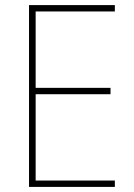

<svg xmlns="http://www.w3.org/2000/svg" viewBox="-20 -734 528 754"><path d="M431 0V-25H120V-364H414V-389H120V-689H431V-714H94V0Z"/></svg>

Font: Noto Sans Hebrew SemiCondensed Thin
Style: Regular
Weight: 100
Width: 4
Designer: Monotype Design Team
Foundry: Monotype Imaging Inc.
Version: Version 2.004